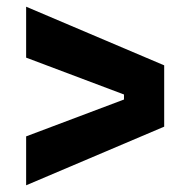

<svg xmlns="http://www.w3.org/2000/svg" viewBox="-20 -622 568 573"><path d="M58 -69V-215L350 -325V-340L58 -450V-602L470 -427V-244Z"/></svg>

Font: Bricolage Grotesque
Style: Bold
Weight: 700
Designer: Mathieu Triay
Foundry: Atelier Triay
Version: Version 1.001;gftools[0.9.33.dev8+g029e19f]